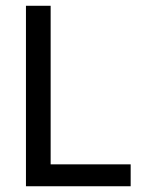

<svg xmlns="http://www.w3.org/2000/svg" viewBox="-20 -648 500 668"><path d="M434.6 0H70.3V-627.9H156.2V-76.2H434.6Z"/></svg>

Font: Padauk
Style: Regular
Weight: 400
Designer: Debbi Hosken
Foundry: SIL
Version: Version 3.003; ttfautohint (v1.8.2) -l 8 -r 50 -G 200 -x 14 